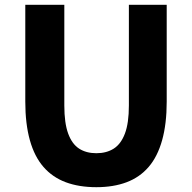

<svg xmlns="http://www.w3.org/2000/svg" viewBox="-20 -763 795 797"><path d="M380 14Q308 14 253 -6.5Q198 -27 160.5 -70Q123 -113 104 -181Q85 -249 85 -341V-743H247V-325Q247 -252 263 -208.5Q279 -165 308.5 -146Q338 -127 380 -127Q422 -127 452 -146Q482 -165 498.5 -208.5Q515 -252 515 -325V-743H672V-341Q672 -249 653 -181Q634 -113 597 -70Q560 -27 505.5 -6.5Q451 14 380 14Z"/></svg>

Font: Noto Sans JP Thin ExtraBold
Style: Regular
Weight: 800
Version: Version 2.004-H2;hotconv 1.0.118;makeotfexe 2.5.65603